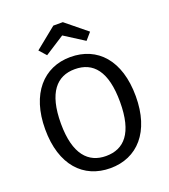

<svg xmlns="http://www.w3.org/2000/svg" viewBox="-163 -1030 1018 1158"><g transform="rotate(-20 346.0 -451.0)"><path d="M55 -343C55 -112 174 12 346 12C519 12 637 -116 637 -344C637 -576 519 -701 346 -701C174 -701 55 -570 55 -343ZM156 -343C156 -542 231 -623 346 -623C464 -623 536 -542 536 -344C536 -144 462 -66 346 -66C234 -66 156 -144 156 -343ZM219 -759 345 -840 472 -759 511 -804 376 -914H315L179 -804Z"/></g></svg>

Font: FiraGO Unicode
Style: Regular
Weight: 400
Designer: bBox Type
Foundry: bBox Type GmbH
Version: Version 1.001;PS 001.001;hotconv 1.0.88;makeotf.lib2.5.64775